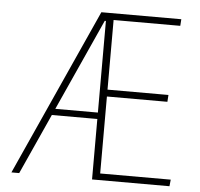

<svg xmlns="http://www.w3.org/2000/svg" viewBox="-52 -782 868 835"><g transform="rotate(5 382.0 -364.0)"><path d="M357 -728H394L389 -692H375L62 0H28ZM180 -292H392L394 -264H172ZM380 -728H706L704 -699H413V-395H679L677 -365H413V-29H721L718 0H380Z"/></g></svg>

Font: Murecho Thin ExtraLight
Style: Regular
Weight: 250
Version: Version 1.010